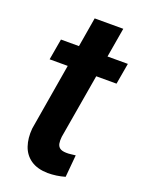

<svg xmlns="http://www.w3.org/2000/svg" viewBox="-129 -722 599 794"><g transform="rotate(20 170.0 -324.5)"><path d="M340.3 -528.3 324.2 -435.5H29.8L45.9 -528.3ZM147 -658.2H272.9L186.5 -151.4Q184.6 -134.3 186.8 -122.1Q189 -109.9 198 -103Q207 -96.2 225.6 -95.7Q235.8 -95.2 246.3 -96.7Q256.8 -98.1 267.1 -99.1L258.3 -1.5Q239.7 3.9 220.7 6.6Q201.7 9.3 182.1 9.3Q136.7 8.3 108.2 -11.2Q79.6 -30.8 67.9 -64.7Q56.2 -98.6 60.1 -142.1Z"/></g></svg>

Font: Roboto SemiBold
Style: Italic
Weight: 600
Designer: Christian Robertson
Foundry: Google
Version: Version 3.009; 2024